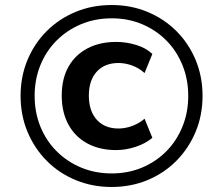

<svg xmlns="http://www.w3.org/2000/svg" viewBox="-20 -735 856 765"><path d="M424 10Q348 10 281.5 -17.5Q215 -45 166 -94.5Q117 -144 89.5 -210Q62 -276 62 -353Q62 -430 89.5 -496Q117 -562 166 -611Q215 -660 281 -687.5Q347 -715 425 -715Q502 -715 568 -687.5Q634 -660 683 -611Q732 -562 759.5 -496Q787 -430 787 -353Q787 -276 759.5 -210Q732 -144 683 -94.5Q634 -45 568 -17.5Q502 10 424 10ZM443 -137Q377 -137 328 -163.5Q279 -190 252.5 -239Q226 -288 226 -354Q226 -421 252.5 -468.5Q279 -516 328 -542Q377 -568 443 -568Q483 -568 522.5 -556Q562 -544 587 -520L556 -444Q534 -464 506.5 -474Q479 -484 452 -484Q397 -484 365.5 -449.5Q334 -415 334 -354Q334 -293 365.5 -258Q397 -223 452 -223Q479 -223 506.5 -233Q534 -243 556 -262L587 -186Q562 -164 522 -150.5Q482 -137 443 -137ZM425 -44Q491 -44 546.5 -67.5Q602 -91 643 -132.5Q684 -174 707 -230.5Q730 -287 730 -353Q730 -419 707 -475.5Q684 -532 643 -573.5Q602 -615 546.5 -638.5Q491 -662 425 -662Q359 -662 303 -638.5Q247 -615 205.5 -573.5Q164 -532 141 -475.5Q118 -419 118 -353Q118 -287 141 -230.5Q164 -174 205.5 -132.5Q247 -91 303 -67.5Q359 -44 425 -44Z"/></svg>

Font: Nunito Sans 9pt
Style: Bold Italic
Weight: 700
Italic angle: -9°
Version: Version 3.101;gftools[0.9.27]